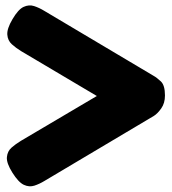

<svg xmlns="http://www.w3.org/2000/svg" viewBox="-20 -668 623 696"><path d="M141 -12Q123 -1 104.5 5Q86 11 66.5 2Q47 -7 25 -42Q3 -77 5 -98.5Q7 -120 22 -133Q37 -146 55 -157L331 -320L56 -483Q38 -494 23 -507.5Q8 -521 6.5 -542.5Q5 -564 25 -598Q46 -634 65.5 -643Q85 -652 103.5 -646Q122 -640 140 -629L537 -393Q548 -387 563 -373Q578 -359 578 -322Q578 -294 564.5 -275Q551 -256 538 -248Z"/></svg>

Font: Fredoka
Style: Bold
Weight: 700
Designer: Ben Nathan
Foundry: Milena B. Brandão, Ben Nathan
Version: Version 2.001